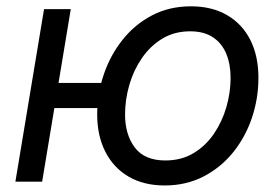

<svg xmlns="http://www.w3.org/2000/svg" viewBox="-20 -564 864 596"><path d="M27.8 0 116.7 -535.6H199.7L110.8 0ZM128.9 -228.5 142.1 -306.6H336.4L323.2 -228.5ZM491.2 11.7Q426.3 11.7 379.4 -15.6Q332.5 -43 307.1 -92.8Q281.7 -142.6 281.7 -208.5Q281.7 -272.5 302 -332.5Q322.3 -392.6 360.4 -440.4Q398.4 -488.3 452.1 -516.4Q505.9 -544.4 572.8 -544.4Q637.7 -544.4 684.8 -517.1Q731.9 -489.7 757.1 -439.9Q782.2 -390.1 782.2 -322.8Q782.2 -258.3 762 -198.2Q741.7 -138.2 703.4 -90.8Q665 -43.5 611.3 -15.9Q557.6 11.7 491.2 11.7ZM493.2 -65.9Q543 -65.9 580.8 -88.6Q618.7 -111.3 644.3 -149.2Q669.9 -187 682.9 -232.2Q695.8 -277.3 695.8 -322.3Q695.8 -364.3 682.4 -397Q668.9 -429.7 641.1 -448.2Q613.3 -466.8 570.3 -466.8Q521.5 -466.8 483.9 -444.1Q446.3 -421.4 420.4 -383.5Q394.5 -345.7 381.3 -300Q368.2 -254.4 368.2 -208.5Q368.2 -146.5 398.4 -106.2Q428.7 -65.9 493.2 -65.9Z"/></svg>

Font: Inter 20pt
Style: Italic
Weight: 400
Italic angle: -9.3988°
Version: Version 4.001;git-66647c0bb